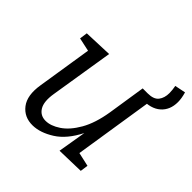

<svg xmlns="http://www.w3.org/2000/svg" viewBox="-173 -825 991 991"><g transform="rotate(45 322.0 -329.5)"><path d="M199 9Q137 10 102 -35.5Q67 -81 81 -167L128 -466L54 -482L60 -525L217 -531L161 -182Q151 -119 170.5 -87Q190 -55 229 -55Q266 -55 308 -83Q350 -111 384 -170Q418 -229 433 -321L465 -528H543L470 -61L546 -44L540 -1L389 3L415 -152Q372 -67 312.5 -29.5Q253 8 199 9ZM500 -486 501 -528Q545 -528 562.5 -550.5Q580 -573 580 -609Q580 -621 578.5 -632.5Q577 -644 575 -656L634 -668Q644 -634 644 -607Q644 -549 606.5 -516Q569 -483 500 -486Z"/></g></svg>

Font: Bitter
Style: Italic
Weight: 400
Italic angle: -9°
Designer: Sol Matas, and Bitter project Authors
Foundry: Sol Matas
Version: Version 2.001